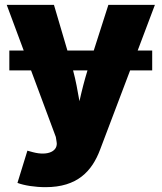

<svg xmlns="http://www.w3.org/2000/svg" viewBox="-20 -566 668 794"><path d="M609.4 -356.9H549.3L620.6 -545.9H428.2L367.7 -356.9H258.8L203.1 -545.9H7.8L78.1 -356.9H18.6V-274.9H108.4L210.9 0.5L213.9 19.5C221.7 58.1 179.7 80.1 116.7 63.5L93.3 57.1L52.2 190.4C80.6 201.2 125 208 168.5 208C299.8 208 360.4 142.1 394 52.7L518.1 -274.9H609.4ZM282.2 -274.9H341.8C329.1 -233.4 318.4 -191.9 308.6 -147.5C300.8 -191.9 293.5 -233.4 282.2 -274.9Z"/></svg>

Font: Raveo ExtraBold
Style: Regular
Weight: 800
Designer: Jakub Foglar, Rasmus Andersson (Inter)
Foundry: Jakubfoglar.com
Version: Version 1.100;Glyphs 3.2.3 (3260)